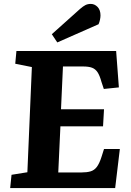

<svg xmlns="http://www.w3.org/2000/svg" viewBox="-20 -962 668 982"><path d="M143 -619 58 -636 64 -701H574L588 -515L511 -507L499 -543Q490 -576 479 -592.5Q468 -609 451 -615.5Q434 -622 405 -622H302L292 -403H512L507 -316H289L278 -80H397Q424 -80 443 -85.5Q462 -91 475 -108Q488 -125 499 -159L512 -200H593L569 0H32L39 -68L120 -81ZM389 -916Q405 -930 417 -936Q429 -942 444 -942Q464 -942 479 -926.5Q494 -911 494 -883Q494 -874 491.5 -861.5Q489 -849 484 -838L273 -745L245 -787Z"/></svg>

Font: Literata
Style: Bold Italic
Weight: 700
Italic angle: -2°
Designer: Latin by Veronika Burian and Jose Scaglione. Greek by Irene Vlachou. Cyrillic by Vera Evstafieva
Foundry: TypeTogether
Version: Version 3.103;gftools[0.9.29]